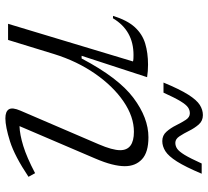

<svg xmlns="http://www.w3.org/2000/svg" viewBox="-50 -714 774 714"><g transform="rotate(90 337.0 -357.0)"><path d="M48 -390 39 -390.5Q55.5 -443.5 81.2 -471.5Q107 -499.5 142 -510Q177 -520.5 220.5 -520.5Q245 -520.5 267 -517L187.5 -273.5H197.5Q269.5 -410.5 344 -466.2Q418.5 -522 490.5 -522Q546.5 -522 572.2 -498Q598 -474 598 -434Q598 -413 591.2 -386Q584.5 -359 569 -323L449 -42.5Q480 -43.5 522.5 -56.5Q565 -69.5 624 -100.5L637.5 -76Q560.5 -24.5 505.8 -7.2Q451 10 420 10Q394.5 10 386.5 -3Q378.5 -16 391.5 -46L516.5 -337Q538.5 -388 538.5 -417Q538.5 -468 470 -468Q414 -468 357.5 -429.5Q301 -391 254.2 -323.8Q207.5 -256.5 181 -171L128.5 0H68.5L208.5 -464.5Q204 -466 197.2 -466.2Q190.5 -466.5 184.5 -466.5Q93.5 -466.5 48 -390ZM626 -720Q600.5 -659.5 580.5 -628Q560.5 -596.5 542.2 -585Q524 -573.5 504.5 -573.5Q483.5 -573.5 469.8 -589Q456 -604.5 446 -624.8Q436 -645 426 -660.5Q416 -676 401.5 -676Q389.5 -676 379.5 -669.2Q369.5 -662.5 356.8 -641.8Q344 -621 324.5 -578H287Q312 -638.5 332 -670Q352 -701.5 370.2 -713Q388.5 -724.5 408 -724.5Q429.5 -724.5 443 -709Q456.5 -693.5 466.5 -673.2Q476.5 -653 486.8 -637.5Q497 -622 511 -622Q523 -622 533 -628.8Q543 -635.5 555.8 -656.2Q568.5 -677 588 -720Z"/></g></svg>

Font: Newsreader 6pt Light
Style: Italic
Weight: 300
Italic angle: -17°
Designer: Hugues Gentile
Foundry: Production Type
Version: Version 1.003; ttfautohint (v1.8.3)